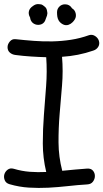

<svg xmlns="http://www.w3.org/2000/svg" viewBox="-29 -898 504 936"><path d="M17.6 0Q0 -4.9 -5.9 -19.5Q-11.7 -34.2 -7.8 -47.9Q-3.9 -61.5 8.3 -70.8Q20.5 -80.1 38.1 -75.2Q77.1 -63.5 116.2 -60.5Q155.3 -57.6 196.3 -59.6Q179.7 -128.9 179.7 -198.7Q179.7 -268.6 185.1 -338.4Q190.4 -408.2 195.8 -478.5Q201.2 -548.8 196.3 -619.1Q159.2 -620.1 121.6 -622.6Q84 -625 46.9 -629.9Q30.3 -631.8 19 -641.6Q7.8 -651.4 7.8 -668Q7.8 -682.6 19 -695.8Q30.3 -709 46.9 -707Q91.8 -702.1 137.2 -698.7Q182.6 -695.3 227.5 -696.3Q272.5 -697.3 316.9 -704.1Q361.3 -710.9 405.3 -726.6Q419.9 -731.4 434.1 -722.7Q448.2 -713.9 453.1 -699.2Q458 -682.6 449.7 -669.4Q441.4 -656.2 425.8 -651.4Q352.5 -626 273.4 -621.1Q279.3 -551.8 273.4 -481.4Q267.6 -411.1 261.7 -341.8Q255.9 -272.5 256.3 -203.1Q256.8 -133.8 274.4 -65.4Q305.7 -68.4 335.9 -71.3Q366.2 -74.2 396.5 -76.2Q415 -77.1 424.3 -65.9Q433.6 -54.7 433.6 -40Q433.6 -25.4 424.3 -12.7Q415 0 396.5 1Q348.6 3.9 301.3 9.3Q253.9 14.6 206.5 17.1Q159.2 19.5 111.8 16.6Q64.5 13.7 17.6 0ZM189.5 -865.2Q198.2 -858.4 200.2 -845.7Q202.1 -837.9 202.1 -834Q202.1 -830.1 200.2 -822.3L190.4 -795.9Q182.6 -781.2 166.5 -777.8Q150.4 -774.4 136.7 -782.2Q124 -789.1 119.1 -804.7Q118.2 -813.5 116.2 -815.4Q108.4 -830.1 112.3 -844.7Q116.2 -858.4 130.9 -868.2Q136.7 -873 144.5 -876Q152.3 -878.9 160.2 -877.9Q168 -877 171.4 -876.5Q174.8 -876 180.7 -872.1Q186.5 -868.2 189.5 -865.2ZM322.3 -857.4Q335.9 -849.6 339.8 -833.5Q343.8 -817.4 335.9 -803.7Q331.1 -795.9 325.2 -790Q316.4 -781.2 305.7 -777.3Q292 -772.5 278.8 -778.8Q265.6 -785.2 257.8 -796.9Q252 -806.6 250.5 -816.9Q249 -827.1 249 -837.9Q249 -854.5 260.3 -865.7Q271.5 -877 288.1 -877Q310.5 -877 322.3 -857.4Z"/></svg>

Font: Schoolbell
Style: Regular
Weight: 400
Designer: Font Diner, Inc
Foundry: Font Diner, Inc
Version: Version 1.000